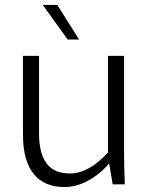

<svg xmlns="http://www.w3.org/2000/svg" viewBox="-20 -746 597 777"><path d="M240 11Q159 11 116 -42.5Q73 -96 73 -200V-520H138V-205Q138 -127 168 -85.5Q198 -44 262 -44Q295 -44 324 -57.5Q353 -71 376.5 -90.5Q400 -110 417 -129V-520H482V-136Q482 -96 483 -63.5Q484 -31 485 0H436L422 -83H420Q402 -61 374.5 -39.5Q347 -18 312.5 -3.5Q278 11 240 11ZM254 -586 153 -726H212L300 -586Z"/></svg>

Font: Murecho Light
Style: Regular
Weight: 300
Designer: Neil Summerour
Foundry: Positype
Version: Version 1.010; ttfautohint (v1.8.3)